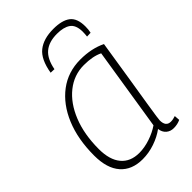

<svg xmlns="http://www.w3.org/2000/svg" viewBox="-223 -826 924 924"><g transform="rotate(-45 239.5 -364.0)"><path d="M395 10Q372 10 356.5 -3.5Q341 -17 338 -41Q307 -18 266 -4Q225 10 183 10Q110 10 70 -35.5Q30 -81 30 -168Q30 -279 65 -363Q100 -447 163 -494.5Q226 -542 310 -542Q386 -542 443 -514Q423 -387 409.5 -301.5Q396 -216 387.5 -165Q379 -114 376 -90.5Q373 -67 373 -64Q373 -22 407 -22Q422 -22 439 -28L441 0Q420 10 395 10ZM335 -69 402 -492Q364 -511 303 -511Q236 -511 182.5 -468.5Q129 -426 98.5 -350Q68 -274 68 -174Q68 -101 100.5 -62Q133 -23 193 -23Q229 -23 267.5 -36Q306 -49 335 -69ZM322 -738Q381 -738 410.5 -715.5Q440 -693 440 -637Q440 -615 436 -598L411 -597Q412 -606 412.5 -614Q413 -622 413 -631Q412 -675 387.5 -692Q363 -709 318 -709Q263 -709 231.5 -682.5Q200 -656 189 -597L164 -598Q177 -676 216 -707Q255 -738 322 -738Z"/></g></svg>

Font: Georama ExtraLight
Style: Italic
Weight: 200
Italic angle: -9°
Designer: Jean-Baptiste Levee
Foundry: Production Type
Version: Version 1.000